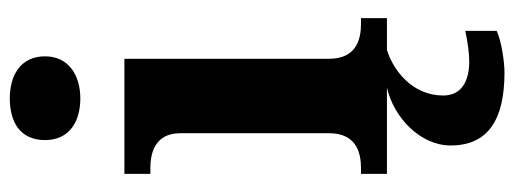

<svg xmlns="http://www.w3.org/2000/svg" viewBox="-349 -461 1050 392"><g transform="rotate(-90 176.0 -265.0)"><path d="M171 -626C217 -626 257 -649 257 -698C257 -749 217 -770 171 -770C123 -770 86 -749 86 -698C86 -649 123 -626 171 -626ZM17 0H193C132 14 75 68 75 130C75 206 127 240 224 240C245 240 288 234 309 224V160C285 165 264 168 246 168C206 168 177 152 177 115C177 52 228 13 270 0H335V-53H323C294 -53 252 -61 252 -118V-536H17V-483H29C57 -483 100 -475 100 -422V-118C100 -61 58 -53 29 -53H17Z"/></g></svg>

Font: Noto Serif NP Hmong
Style: Bold
Weight: 700
Designer: Dalton Maag Ltd
Foundry: Dalton Maag Ltd
Version: Version 1.001